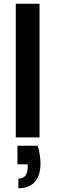

<svg xmlns="http://www.w3.org/2000/svg" viewBox="-20 -740 307 1034"><path d="M65 0V-720H193V0ZM79 274V222Q129 222 129 160V145H74V45H183Q191 71 194.5 95.5Q198 120 198 141Q198 205 167.5 239.5Q137 274 79 274Z"/></svg>

Font: DeepMind Sans
Style: Bold
Weight: 700
Designer: Jonny Pinhorn / Modifications: Colophon Foundry
Foundry: Colophon Foundry
Version: Version 1.002; ttfautohint (v1.8.2)